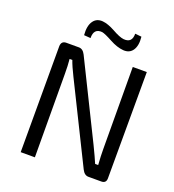

<svg xmlns="http://www.w3.org/2000/svg" viewBox="-155 -999 1013 1119"><g transform="rotate(20 351.5 -440.0)"><path d="M215 -767Q210 -825 232 -855Q252 -883 290 -880Q323 -877 367 -853Q413 -827 439 -824Q493 -819 492 -877L532 -873Q538 -818 517 -788Q497 -760 459 -763Q420 -766 374 -791Q326 -817 308 -820Q255 -825 256 -764ZM631 -33Q632 0 601 0H521Q496 0 481 -30L239 -519Q212 -573 200 -608H183Q187 -567 187 -517L189 0H101V-657Q102 -690 133 -690H211Q236 -690 251 -660L486 -184Q518 -118 532 -84H551Q547 -139 547 -185L545 -690H632Z"/></g></svg>

Font: Taylor Sans
Style: Regular
Weight: 400
Italic angle: -8°
Designer: Natanael Gama
Version: Version 1.001 September 8, 2015